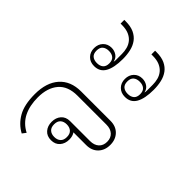

<svg xmlns="http://www.w3.org/2000/svg" viewBox="-71 -873 1207 1207"><g transform="rotate(-45 532.5 -269.0)"><path d="M379 12Q331 12 301 -17Q271 -46 271 -95V-208Q251 -194 221 -194Q184 -194 160 -215Q136 -236 136 -273Q136 -310 160 -331Q184 -352 221 -352Q258 -352 282 -331Q306 -310 306 -273V-96Q306 -59 325.5 -37.5Q345 -16 379 -16Q413 -16 432.5 -37.5Q452 -59 452 -96V-353Q452 -438 402.5 -480Q353 -522 268 -522Q195 -522 142.5 -496Q90 -470 61 -414L36 -433Q65 -487 120 -518.5Q175 -550 269 -550Q372 -550 429.5 -499Q487 -448 487 -356V-95Q487 -46 457 -17Q427 12 379 12ZM221 -216Q249 -216 263 -231.5Q277 -247 277 -273Q277 -299 263 -314.5Q249 -330 221 -330Q193 -330 179 -314.5Q165 -299 165 -273Q165 -247 179 -231.5Q193 -216 221 -216Z M817 -314Q739 -314 698 -337.5Q657 -361 657 -411Q657 -447 679.5 -469Q702 -491 737 -491Q772 -491 794.5 -469.5Q817 -448 817 -414Q817 -389 803.5 -369Q790 -349 765 -344V-343Q773 -341 781.5 -341Q790 -341 799 -341H835Q859 -341 882 -347Q905 -353 923.5 -368Q942 -383 953 -408Q964 -433 964 -470V-482H997V-470Q997 -425 983 -395Q969 -365 944.5 -347Q920 -329 887 -321.5Q854 -314 817 -314ZM817 -40Q739 -40 698 -63.5Q657 -87 657 -137Q657 -173 679.5 -195Q702 -217 737 -217Q772 -217 794.5 -195.5Q817 -174 817 -140Q817 -115 803.5 -95Q790 -75 765 -70V-69Q773 -67 781.5 -67Q790 -67 799 -67H835Q859 -67 882 -73Q905 -79 923.5 -94Q942 -109 953 -134Q964 -159 964 -196V-208H997V-196Q997 -151 983 -121Q969 -91 944.5 -73Q920 -55 887 -47.5Q854 -40 817 -40ZM737 -355Q765 -355 778 -370.5Q791 -386 791 -412Q791 -438 778 -453.5Q765 -469 737 -469Q709 -469 696 -453.5Q683 -438 683 -412Q683 -386 696 -370.5Q709 -355 737 -355ZM737 -81Q765 -81 778 -96.5Q791 -112 791 -138Q791 -164 778 -179.5Q765 -195 737 -195Q709 -195 696 -179.5Q683 -164 683 -138Q683 -112 696 -96.5Q709 -81 737 -81Z"/></g></svg>

Font: IBM Plex Sans Thai Looped ExtraLight
Style: Regular
Weight: 200
Designer: Mike Abbink, Paul van der Laan, Pieter van Rosmalen, Ben Mitchell, Mark Frömberg
Foundry: Bold Monday
Version: Version 1.0